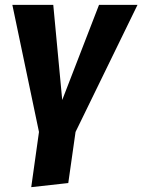

<svg xmlns="http://www.w3.org/2000/svg" viewBox="-20 -551 588 793"><path d="M548 -531H389L237 -138L200 -531H31L141 -6L109 222L262 205L292 -6Z"/></svg>

Font: Fira Sans
Style: Bold Italic
Weight: 700
Italic angle: -8°
Designer: bBox Type GmbH & Carrois Corporate GbR & Edenspiekermann AG
Foundry: bBox Type GmbH & Carrois Corporate GbR & Edenspiekermann AG
Version: Version 4.301;PS 004.301;hotconv 1.0.88;makeotf.lib2.5.64775